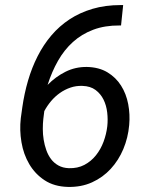

<svg xmlns="http://www.w3.org/2000/svg" viewBox="-20 -732 627 762"><path d="M468.8 -711.9 460.4 -630.9H454.6Q396 -631.3 350.1 -614Q304.2 -596.7 269.5 -565.4Q234.9 -534.2 210.2 -490.7Q185.5 -447.3 168.9 -395Q200.2 -427.2 239.5 -447Q278.8 -466.8 324.7 -466.3Q372.6 -465.3 406.2 -445.1Q439.9 -424.8 460.4 -392.3Q481 -359.9 488.8 -318.8Q496.6 -277.8 492.7 -235.4Q488.3 -185.5 469.5 -140.6Q450.7 -95.7 419.4 -61.8Q388.2 -27.8 345.2 -8.3Q302.2 11.2 249 9.8Q194.8 8.3 157 -16.6Q119.1 -41.5 96.2 -80.6Q73.2 -119.6 65.2 -167.5Q57.1 -215.3 62.5 -262.7L68.4 -305.2Q76.2 -360.4 91.3 -412.1Q106.4 -463.9 129.4 -509Q152.3 -554.2 183.8 -591.3Q215.3 -628.4 256.1 -655.3Q296.9 -682.1 347.4 -697Q397.9 -711.9 459 -711.9ZM307.1 -391.1Q282.2 -392.1 259.5 -384.3Q236.8 -376.5 217.5 -362.8Q198.2 -349.1 182.6 -330.6Q167 -312 155.8 -291L151.9 -259.8Q149.9 -241.7 149.9 -220.2Q149.9 -198.7 153.3 -177.5Q156.7 -156.2 163.8 -136.2Q170.9 -116.2 182.6 -100.6Q194.3 -85 211.9 -75.2Q229.5 -65.4 253.4 -64.5Q288.1 -63.5 314.9 -77.6Q341.8 -91.8 360.8 -115.7Q379.9 -139.6 391.1 -169.9Q402.3 -200.2 405.8 -231Q408.7 -257.3 405.5 -285.4Q402.3 -313.5 390.9 -336.7Q379.4 -359.9 359.1 -375Q338.9 -390.1 307.1 -391.1Z"/></svg>

Font: Roboto Mono
Style: Italic
Weight: 400
Designer: Google
Version: Version 2.000985; 2015; ttfautohint (v1.3)